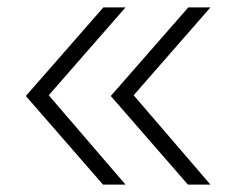

<svg xmlns="http://www.w3.org/2000/svg" viewBox="-20 -540 640 520"><path d="M489 -40H550L342 -282L550 -520H490L280 -280ZM259 -40H320L112 -282L320 -520H260L50 -280Z"/></svg>

Font: JetBrains Mono Thin
Style: Regular
Weight: 100
Monospace: yes
Designer: Philipp Nurullin, Konstantin Bulenkov
Foundry: JetBrains
Version: Version 2.305